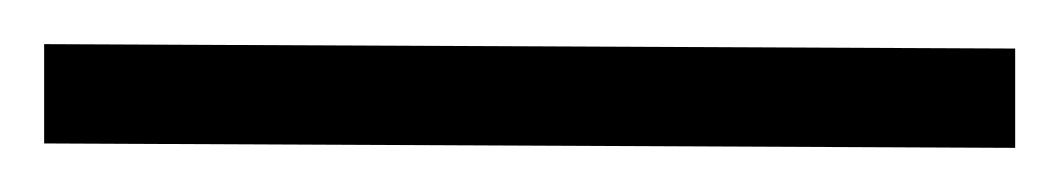

<svg xmlns="http://www.w3.org/2000/svg" viewBox="-50 47 480 87"><path d="M-30 67V112L410 114V69Z"/></svg>

Font: Arima Koshi
Style: Regular
Weight: 400
Designer: Joana Correia and Natanael Gama
Foundry: NDISCOVER
Version: Version 1.019;PS 001.019;hotconv 1.0.88;makeotf.lib2.5.64775